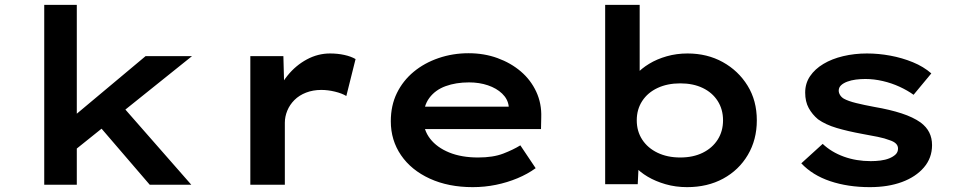

<svg xmlns="http://www.w3.org/2000/svg" viewBox="-20 -760 3938 790"><path d="M285 -140 254 -257 579 -529H770ZM162 0V-740H296V0ZM596 0 358 -277 454 -357 767 0Z M1010 0V-529H1146L1151 -342L1114 -356Q1129 -407 1163 -449Q1197 -491 1242.5 -515.5Q1288 -540 1338 -540Q1369 -540 1396.5 -534Q1424 -528 1443 -517L1405 -365Q1387 -376 1358 -383Q1329 -390 1302 -390Q1268 -390 1239.5 -379Q1211 -368 1191.5 -348.5Q1172 -329 1162 -304.5Q1152 -280 1152 -255V0Z M1925 10Q1825 10 1748.5 -25Q1672 -60 1630 -121.5Q1588 -183 1588 -261Q1588 -326 1613 -377Q1638 -428 1682 -464.5Q1726 -501 1784.5 -521Q1843 -541 1908 -541Q1972 -541 2027 -521Q2082 -501 2123 -466Q2164 -431 2186.5 -382.5Q2209 -334 2207 -277L2206 -229H1691L1668 -321H2089L2073 -302V-324Q2069 -353 2046 -375Q2023 -397 1987.5 -409Q1952 -421 1910 -421Q1856 -421 1813.5 -405.5Q1771 -390 1746.5 -357Q1722 -324 1722 -272Q1722 -225 1750 -189Q1778 -153 1828.5 -132.5Q1879 -112 1947 -112Q2009 -112 2050.5 -128Q2092 -144 2121 -162L2184 -68Q2151 -44 2109 -26.5Q2067 -9 2020.5 0.5Q1974 10 1925 10Z M2807 10Q2760 10 2718.5 -2Q2677 -14 2645 -33Q2613 -52 2592 -75.5Q2571 -99 2565 -120L2610 -126L2604 -2H2470V-740H2612V-405L2572 -410Q2578 -432 2598.5 -455Q2619 -478 2651 -497.5Q2683 -517 2723.5 -528.5Q2764 -540 2809 -540Q2890 -540 2954 -504.5Q3018 -469 3056 -407.5Q3094 -346 3094 -265Q3094 -185 3057 -122.5Q3020 -60 2955.5 -25Q2891 10 2807 10ZM2779 -112Q2832 -112 2871.5 -131.5Q2911 -151 2933 -185.5Q2955 -220 2955 -265Q2955 -310 2933 -344.5Q2911 -379 2871.5 -398Q2832 -417 2779 -417Q2726 -417 2685.5 -398Q2645 -379 2622.5 -344.5Q2600 -310 2600 -265Q2600 -220 2622.5 -185.5Q2645 -151 2685.5 -131.5Q2726 -112 2779 -112Z M3559 10Q3469 10 3396 -14.5Q3323 -39 3277 -88L3365 -168Q3401 -134 3452 -115.5Q3503 -97 3563 -97Q3583 -97 3603 -99.5Q3623 -102 3639 -108.5Q3655 -115 3665 -124.5Q3675 -134 3675 -149Q3675 -172 3641 -183Q3621 -191 3591.5 -197Q3562 -203 3528 -209Q3468 -220 3422.5 -233.5Q3377 -247 3346 -269Q3322 -289 3307.5 -315.5Q3293 -342 3293 -379Q3293 -417 3313 -446.5Q3333 -476 3368 -497Q3403 -518 3449.5 -529Q3496 -540 3547 -540Q3595 -540 3643.5 -531Q3692 -522 3736 -504Q3780 -486 3812 -458L3739 -370Q3714 -388 3681.5 -403Q3649 -418 3612.5 -426.5Q3576 -435 3541 -435Q3520 -435 3501 -432.5Q3482 -430 3466 -424Q3450 -418 3440.5 -409Q3431 -400 3431 -387Q3431 -378 3436.5 -369Q3442 -360 3452 -354Q3470 -344 3502.5 -336Q3535 -328 3578 -320Q3642 -309 3689.5 -293.5Q3737 -278 3768 -256Q3792 -238 3803.5 -215Q3815 -192 3815 -163Q3815 -110 3781.5 -71Q3748 -32 3691 -11Q3634 10 3559 10Z"/></svg>

Font: Lexend Mega SemiBold
Style: Regular
Weight: 600
Designer: Bonnie Shaver-Troup, Thomas Jockin
Foundry: Lexend
Version: Version 1.007